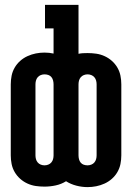

<svg xmlns="http://www.w3.org/2000/svg" viewBox="-20 -755 540 785"><path d="M338 10Q315 10 292 4Q269 -2 250 -14Q231 -2 208 3Q185 8 162 8Q144 8 126.5 5.5Q109 3 92.5 -4.5Q76 -12 62.5 -24Q49 -36 40 -51.5Q31 -67 27.5 -84.5Q24 -102 24 -120V-410Q24 -428 27.5 -445.5Q31 -463 40 -478.5Q49 -494 62.5 -506Q76 -518 92.5 -525.5Q109 -533 126.5 -536.5Q144 -540 162 -540Q172 -540 181 -539Q190 -538 199 -536V-639H164V-735H301V-535Q310 -537 319 -537.5Q328 -538 338 -538Q356 -538 373.5 -535.5Q391 -533 407.5 -525.5Q424 -518 437.5 -506Q451 -494 460 -478.5Q469 -463 472.5 -445.5Q476 -428 476 -410V-120Q476 -102 472.5 -84.5Q469 -67 460 -51.5Q451 -36 437.5 -24Q424 -12 407.5 -4.5Q391 3 373.5 6.5Q356 10 338 10ZM162 -79Q170 -79 177.5 -82Q185 -85 190 -91Q195 -97 197 -104.5Q199 -112 199 -120V-410Q199 -418 197 -426Q195 -434 190 -440Q185 -446 177.5 -448.5Q170 -451 162 -451Q154 -451 146.5 -448Q139 -445 134 -439Q129 -433 127 -425.5Q125 -418 125 -410V-120Q125 -112 127 -104.5Q129 -97 134 -91Q139 -85 146.5 -82Q154 -79 162 -79ZM338 -79Q346 -79 353.5 -82Q361 -85 366 -91Q371 -97 373 -104.5Q375 -112 375 -120V-410Q375 -418 373 -425.5Q371 -433 366 -439Q361 -445 353.5 -448Q346 -451 338 -451Q330 -451 322.5 -448Q315 -445 310 -439Q305 -433 303 -425.5Q301 -418 301 -410V-120Q301 -112 303 -104Q305 -96 310 -90Q315 -84 322.5 -81.5Q330 -79 338 -79Z"/></svg>

Font: Iosevka Slab
Style: Bold
Weight: 700
Monospace: yes
Designer: Belleve Invis
Foundry: Belleve Invis
Version: Version 11.1.1; ttfautohint (v1.8.3)